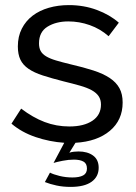

<svg xmlns="http://www.w3.org/2000/svg" viewBox="-20 -551 534 753"><path d="M176 126Q189 133 213.5 139Q238 145 264 145Q291 145 306 137Q321 129 321 110Q321 90 307 82.5Q293 75 270 75Q249 75 226 79.5Q203 84 190 88L232 9Q174 5 119.5 -13.5Q65 -32 25 -66L63 -125Q109 -90 155 -72.5Q201 -55 252 -55Q309 -55 342.5 -77.5Q376 -100 376 -141Q376 -160 367 -173.5Q358 -187 340 -197Q322 -207 294 -215Q266 -223 229 -232Q182 -244 148 -255Q114 -266 92 -281Q70 -296 60 -317Q50 -338 50 -369Q50 -408 65.5 -438.5Q81 -469 108 -489.5Q135 -510 171.5 -520.5Q208 -531 250 -531Q309 -531 360 -512Q411 -493 446 -462L406 -409Q373 -438 332 -452.5Q291 -467 248 -467Q200 -467 166.5 -446.5Q133 -426 133 -381Q133 -363 139.5 -351Q146 -339 161 -330Q176 -321 199.5 -314Q223 -307 256 -299Q308 -287 346.5 -274.5Q385 -262 410.5 -245Q436 -228 448.5 -205Q461 -182 461 -149Q461 -80 411 -38Q361 4 276 9L252 48Q260 45 270 44Q280 43 288 43Q323 43 345 59Q367 75 367 107Q367 142 339 162Q311 182 257 182Q227 182 201.5 176.5Q176 171 156 163Z"/></svg>

Font: IngvarSans
Style: Regular
Weight: 500
Version: Version 3.000